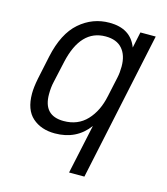

<svg xmlns="http://www.w3.org/2000/svg" viewBox="-102 -592 714 823"><g transform="rotate(15 255.0 -180.5)"><path d="M328 -67Q274 6 178 6Q117 6 78.5 -28Q40 -62 40 -134Q40 -162 48 -202L70 -306Q93 -413 150.5 -463Q208 -513 283 -513Q377 -513 406 -436L421 -507H489L349 152H281ZM357 -207 376 -295Q381 -318 381 -345Q381 -395 356 -423.5Q331 -452 282 -452Q172 -452 138 -301L117 -206Q111 -181 111 -150Q111 -55 201 -55Q264 -55 303.5 -97Q343 -139 357 -207Z"/></g></svg>

Font: D-DIN
Style: DIN-Italic
Weight: 400
Italic angle: -12°
Designer: Charles Nix
Foundry: Datto Inc.
Version: Version 1.00